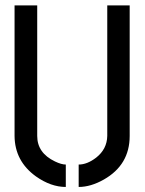

<svg xmlns="http://www.w3.org/2000/svg" viewBox="-20 -704 548 728"><path d="M35.2 -188.5V-683.6H121.1V-188.5Q121.1 -124 188.5 -91.8Q212.9 -80.1 229.5 -80.1V4.9Q172.9 4.9 116.2 -35.2Q36.1 -92.8 35.2 -188.5ZM278.3 4.9V-80.1Q310.5 -80.1 344.7 -106.4Q385.7 -138.7 386.7 -188.5V-683.6H471.7V-188.5Q471.7 -79.1 374 -23.4Q324.2 4.9 278.3 4.9Z"/></svg>

Font: Post No Bills Jaffna SemiBold
Style: Regular
Weight: 600
Designer: Kosala Senevirathne, Siva Puranthara, Lasantha Premarathna, Tharique Azeez
Foundry: Mooniak
Version: Version 1.220 ; ttfautohint (v1.6)